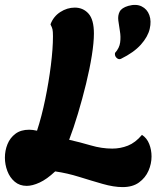

<svg xmlns="http://www.w3.org/2000/svg" viewBox="-22 -756 666 783"><path d="M478 7Q442 7 396.5 -6Q351 -19 301.5 -34.5Q252 -50 203 -57Q169 -25 139.5 -11.5Q110 2 87 2Q58 2 38 -15Q18 -32 8 -58.5Q-2 -85 -2 -113Q-2 -142 8.5 -168Q19 -194 41 -210.5Q63 -227 97 -227Q104 -227 112 -226Q120 -225 129 -223Q148 -281 162.5 -351.5Q177 -422 185.5 -490Q194 -558 194 -608Q194 -628 192 -636.5Q190 -645 185 -654L184 -657Q196 -689 224 -707Q252 -725 283 -725Q317 -725 339 -700.5Q361 -676 361 -619Q361 -583 352.5 -529.5Q344 -476 329 -414.5Q314 -353 296 -293Q278 -233 260 -186Q304 -176 348.5 -163Q393 -150 436 -150Q469 -150 499.5 -162Q530 -174 557 -206Q577 -193 586.5 -169Q596 -145 596 -118Q596 -88 583.5 -59.5Q571 -31 545 -12Q519 7 478 7ZM471 -516Q462 -512 453.5 -520Q445 -528 447 -540Q465 -560 468 -583Q471 -606 467 -629Q463 -652 460.5 -672.5Q458 -693 466 -708.5Q474 -724 501 -732Q533 -741 555.5 -730Q578 -719 587 -694.5Q596 -670 588.5 -638Q581 -606 552.5 -574Q524 -542 471 -516Z"/></svg>

Font: Agbalumo
Style: Regular
Weight: 400
Designer: Raphael Alegbeleye
Foundry: Sorkin Type Co.
Version: Version 1.000; ttfautohint (v1.8.4)